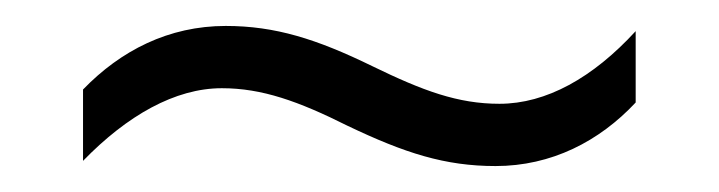

<svg xmlns="http://www.w3.org/2000/svg" viewBox="-20 -400 554 148"><path d="M248 -303C292 -282 323 -272 362 -272C405 -272 442 -291 470 -321V-376C437 -340 401 -320 365 -320C333 -320 306 -330 267 -349C224 -370 192 -380 154 -380C110 -380 73 -361 44 -331V-276C78 -311 115 -332 151 -332C182 -332 210 -322 248 -303Z"/></svg>

Font: Noto Sans Telugu SemiCondensed Light
Style: Regular
Weight: 300
Width: 4
Designer: Jelle Bosma - Monotype Design Team
Foundry: Monotype Imaging Inc.
Version: Version 2.005